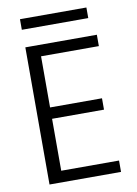

<svg xmlns="http://www.w3.org/2000/svg" viewBox="-93 -904 688 965"><g transform="rotate(-10 251.5 -422.0)"><path d="M150 -642V-381H415V-323H150V-58H445V0H80V-700H445V-642ZM417 -844V-790H78V-844Z"/></g></svg>

Font: A Bank Premium Light
Style: Regular
Weight: 300
Designer: Ninad Kale (Devanagari), Jonny Pinhorn (Latin), Htun Naung (Myanmar)
Foundry: Indian Type Foundry
Version: 4.004